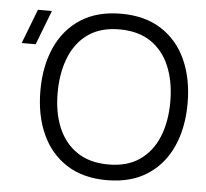

<svg xmlns="http://www.w3.org/2000/svg" viewBox="-53 -791 927 862"><g transform="rotate(5 410.5 -360.0)"><path d="M459 15Q351.3 15 277.4 -32.7Q203.5 -80.3 165.4 -164.8Q127.3 -249.3 127.3 -360Q127.3 -470.7 165.4 -555.2Q203.5 -639.7 277.4 -687.3Q351.3 -735 459 -735Q566.7 -735 640.6 -687.3Q714.5 -639.7 752.6 -555.2Q790.7 -470.7 790.7 -360Q790.7 -249.3 752.6 -164.8Q714.5 -80.3 640.6 -32.7Q566.7 15 459 15ZM459 -55.7Q543.5 -55.3 599.8 -94Q656.2 -132.7 684.4 -201.3Q712.7 -270 712.7 -360Q712.7 -450 684.4 -518.5Q656.2 -587 599.8 -625.5Q543.5 -664 459 -664.3Q374.5 -664.7 318.5 -626.2Q262.5 -587.7 234.2 -518.8Q206 -450 205.3 -360Q204.7 -270 232.9 -201.7Q261.2 -133.3 317.8 -94.7Q374.5 -56 459 -55.7ZM25 -565H88L147.7 -720H84.7Z"/></g></svg>

Font: Manrope Variable Light
Style: Regular
Weight: 200
Designer: Mikhail Sharanda
Foundry: Mikhail Sharanda
Version: Version 4.505